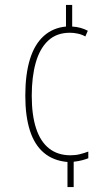

<svg xmlns="http://www.w3.org/2000/svg" viewBox="-20 -744 451 774"><path d="M271 -637Q289 -636 305 -631.5Q321 -627 334 -620L324 -597Q310 -605 293.5 -608.5Q277 -612 262 -612Q208 -612 174 -580Q140 -548 124 -491Q108 -434 108 -358Q108 -280 125.5 -226.5Q143 -173 178 -145.5Q213 -118 264 -118Q285 -118 302.5 -122.5Q320 -127 336 -133V-106Q326 -102 311 -98Q296 -94 277 -92V10H252V-91Q195 -96 157 -128Q119 -160 100.5 -218Q82 -276 82 -358Q82 -444 100.5 -504.5Q119 -565 156 -598.5Q193 -632 246 -637V-724H271Z"/></svg>

Font: Noto Sans Khmer ExtraCondensed Thin
Style: Regular
Weight: 250
Width: 2
Designer: Danh Hong and the Monotype Design Team
Foundry: Monotype Imaging Inc.
Version: Version 2.004